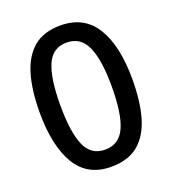

<svg xmlns="http://www.w3.org/2000/svg" viewBox="-134 -827 843 939"><g transform="rotate(-20 287.5 -357.5)"><path d="M528 -358Q528 -242 504 -160Q480 -78 427 -34Q374 10 286 10Q163 10 104.5 -87.5Q46 -185 46 -358Q46 -473 70 -555Q94 -637 146.5 -681Q199 -725 286 -725Q409 -725 468.5 -628.5Q528 -532 528 -358ZM153 -358Q153 -218 183 -148.5Q213 -79 286 -79Q359 -79 390 -148Q421 -217 421 -358Q421 -497 390 -566.5Q359 -636 286 -636Q213 -636 183 -566.5Q153 -497 153 -358Z"/></g></svg>

Font: Noto Sans Lao Looped Medium
Style: Regular
Weight: 500
Designer: Mark Frömberg, Ben Mitchell
Foundry: The Fontpad Ltd
Version: Version 1.002; ttfautohint (v1.8.4.7-5d5b)